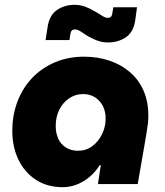

<svg xmlns="http://www.w3.org/2000/svg" viewBox="-20 -763 685 796"><path d="M240 13Q176 13 129 -17.5Q82 -48 56.5 -101Q31 -154 31 -220Q31 -287 53 -343.5Q75 -400 114.5 -441Q154 -482 208.5 -505Q263 -528 328 -528Q384 -528 432.5 -512Q481 -496 518 -464.5Q555 -433 575 -387.5Q595 -342 595 -283Q595 -269 593.5 -254Q592 -239 587 -208L551 0H386L398 -78H393Q366 -35 325 -11Q284 13 240 13ZM303 -138Q337 -138 362.5 -157Q388 -176 403 -206.5Q418 -237 418 -271Q418 -301 406.5 -323.5Q395 -346 374 -359.5Q353 -373 324 -373Q292 -373 266 -355Q240 -337 225.5 -307.5Q211 -278 211 -241Q211 -210 222 -187Q233 -164 254 -151Q275 -138 303 -138ZM428 -587Q412 -587 397.5 -590.5Q383 -594 370.5 -600Q358 -606 346 -612Q330 -622 316 -631.5Q302 -641 291 -641Q283 -641 278.5 -637Q274 -633 272 -624L268 -597H169L177 -649Q184 -699 215.5 -721Q247 -743 289 -743Q313 -743 334 -735Q355 -727 371 -717Q388 -708 402 -698.5Q416 -689 427 -689Q435 -689 439.5 -693Q444 -697 445 -705L450 -733H548L541 -681Q534 -630 502 -608.5Q470 -587 428 -587Z"/></svg>

Font: MuseoModerno ExtraBold
Style: Italic
Weight: 800
Italic angle: -9°
Designer: Pablo Cosgaya, Héctor Gatti, Marcela Romero, and the Authors of The MuseoModerno Project.
Foundry: Omnibus-Type Team
Version: Version 1.003